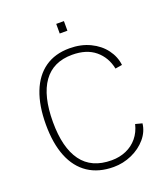

<svg xmlns="http://www.w3.org/2000/svg" viewBox="-160 -1005 980 1126"><g transform="rotate(-20 329.5 -442.0)"><path d="M604 -536 561 -529Q546 -603 492.2 -647.5Q438.5 -692 349 -692Q230 -692 169.5 -607.2Q109 -522.5 109 -359Q109 -199 170.5 -115Q232 -31 357 -31Q406.5 -31 448 -49Q489.5 -67 518 -101.5Q546.5 -136 558 -184L600 -173Q594.5 -122.5 558.8 -80.5Q523 -38.5 468.5 -14.2Q414 10 355 10Q261.5 10 196.5 -33.2Q131.5 -76.5 98.2 -159Q65 -241.5 65 -359Q65 -477 97.8 -560.8Q130.5 -644.5 193.5 -688.8Q256.5 -733 347 -733Q418.5 -733 474.8 -706Q531 -679 564.5 -634Q598 -589 604 -536ZM324 -894H372V-834H324Z"/></g></svg>

Font: Public Sans VF
Style: Regular
Weight: 400
Designer: Pablo Impallari, Rodrigo Fuenzalida (Modified by Dan O. Williams and USWDS)
Version: Version 1.003